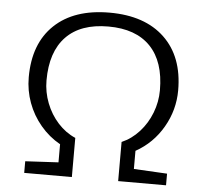

<svg xmlns="http://www.w3.org/2000/svg" viewBox="-53 -799 913 855"><g transform="rotate(5 404.0 -372.0)"><path d="M86 0V-52L234 -60V-141Q184 -169 146.5 -213.5Q109 -258 89 -312.5Q69 -367 69 -426Q69 -577 157 -660.5Q245 -744 403 -744Q561 -744 649 -660Q737 -576 737 -426Q737 -338 692.5 -261Q648 -184 571 -141V-60L720 -52V0H506V-175Q550 -194 584 -231.5Q618 -269 637 -318Q656 -367 656 -419Q656 -547 591 -614.5Q526 -682 403 -682Q279 -682 214 -614.5Q149 -547 149 -419Q149 -367 168 -318Q187 -269 221 -231.5Q255 -194 299 -175V0Z"/></g></svg>

Font: Fauna One
Style: Regular
Weight: 400
Designer: Eduardo Rodriguez Tunni
Foundry: Eduardo Rodriguez Tunni
Version: Version 2.001; ttfautohint (v1.8.4.7-5d5b);gftools[0.9.23]